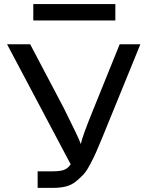

<svg xmlns="http://www.w3.org/2000/svg" viewBox="-20 -909 715 929"><path d="M14.2 -694.8H126L288.1 -387.2Q362.3 -239.3 371.1 -211.9Q377 -246.1 432.1 -380.9L559.1 -694.8H659.2L474.1 -241.2Q455.1 -195.3 444.6 -171.6Q434.1 -147.9 416.5 -114.5Q398.9 -81.1 384 -64.9Q369.1 -48.8 347.2 -31Q325.2 -13.2 298.1 -6.6Q271 0 237.8 0H162.1V-80.1H235.8Q273.9 -80.1 292.5 -88.1Q311 -96.2 323.2 -116.2H320.8ZM141.1 -810.1V-889.2H538.1V-810.1Z"/></svg>

Font: CMU Bright
Style: SemiBold
Weight: 600
Version: Version 0.7.0